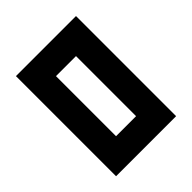

<svg xmlns="http://www.w3.org/2000/svg" viewBox="-190 -806 927 927"><g transform="rotate(-45 273.5 -342.0)"><path d="M205.1 -546.9V-136.7H341.8V-546.9ZM68.4 -683.6H478.5V0H68.4Z"/></g></svg>

Font: DatCub
Style: Bold
Weight: 700
Designer: GGBot
Version: 1.00